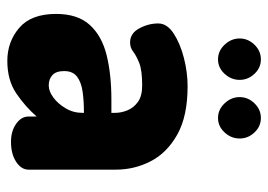

<svg xmlns="http://www.w3.org/2000/svg" viewBox="-124 -598 732 524"><g transform="rotate(90 242.0 -336.0)"><path d="M146 10Q94 10 56 -22.5Q18 -55 18 -123Q18 -182 48 -215Q78 -248 130.5 -261Q183 -274 252 -274H288V-284Q288 -301 281 -318Q274 -335 258 -346.5Q242 -358 213 -358Q172 -358 152 -350Q132 -342 121 -333.5Q110 -325 96 -325Q71 -325 57.5 -350Q44 -375 44 -402Q44 -426 71.5 -444Q99 -462 138.5 -472Q178 -482 215 -482Q297 -482 347 -454Q397 -426 420 -381.5Q443 -337 443 -286V-48Q443 -28 421.5 -14Q400 0 367 0Q338 0 318 -14Q298 -28 298 -48V-70Q271 -39 235 -14.5Q199 10 146 10ZM213 -103Q229 -103 246 -115.5Q263 -128 275.5 -149Q288 -170 288 -195V-199H284Q256 -199 230.5 -195.5Q205 -192 189.5 -180.5Q174 -169 174 -145Q174 -123 185 -113Q196 -103 213 -103ZM302 -565Q279 -565 262 -583Q245 -601 245 -624Q245 -647 262 -664.5Q279 -682 302 -682Q325 -682 341.5 -664.5Q358 -647 358 -624Q358 -601 341.5 -583Q325 -565 302 -565ZM142 -565Q119 -565 102 -583Q85 -601 85 -624Q85 -647 102 -664.5Q119 -682 142 -682Q165 -682 181.5 -664.5Q198 -647 198 -624Q198 -601 181.5 -583Q165 -565 142 -565Z"/></g></svg>

Font: Dosis ExtraLight ExtraBold
Style: Regular
Weight: 800
Version: Version 3.001; ttfautohint (v1.8.2)